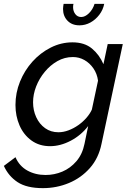

<svg xmlns="http://www.w3.org/2000/svg" viewBox="-58 -750 677 993"><path d="M164 223Q80 223 33 192Q-14 161 -38 108L22 63Q42 109 83.5 132Q125 155 178 155Q223 155 264.5 137.5Q306 120 337 84Q368 48 379 -6L398 -98Q361 -50 307.5 -22Q254 6 201 6Q145 6 104.5 -23.5Q64 -53 43 -101.5Q22 -150 22 -207Q22 -270 45.5 -328Q69 -386 110 -431.5Q151 -477 204.5 -504Q258 -531 317 -531Q379 -531 417.5 -499Q456 -467 477 -418L499 -522H577L467 -6Q452 68 407 119Q362 170 298.5 196.5Q235 223 164 223ZM244 -66Q270 -66 296.5 -76Q323 -86 346.5 -102.5Q370 -119 388.5 -140Q407 -161 417 -183L449 -333Q444 -369 425 -396.5Q406 -424 378.5 -439.5Q351 -455 319 -455Q276 -455 239 -434Q202 -413 173.5 -378.5Q145 -344 129 -303Q113 -262 113 -221Q113 -179 129.5 -143.5Q146 -108 175.5 -87Q205 -66 244 -66ZM362 -662Q382 -662 402 -681.5Q422 -701 431 -730H481Q475 -699 455.5 -673.5Q436 -648 409.5 -633.5Q383 -619 353 -619Q314 -619 291 -643Q268 -667 268 -704Q268 -711 269 -717Q270 -723 271 -730H322Q321 -726 320.5 -722Q320 -718 320 -713Q320 -692 331.5 -677Q343 -662 362 -662Z"/></svg>

Font: Raleway Thin Medium
Style: Italic
Weight: 500
Italic angle: -12°
Version: Version 4.026